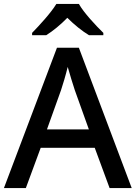

<svg xmlns="http://www.w3.org/2000/svg" viewBox="-20 -961 694 981"><path d="M383 -941H268C241 -896 181 -831 144 -793V-781H216C251 -803 289 -834 324 -870C360 -834 400 -802 435 -781H508V-793C470 -830 408 -896 383 -941ZM540 0H653L383 -717H271L0 0H112L188 -206H464ZM362 -501 434 -300H220L292 -501C300 -524 316 -578 326 -619C334 -589 355 -522 362 -501Z"/></svg>

Font: Noto Sans Malayalam Medium
Style: Regular
Weight: 500
Designer: Jelle Bosma - Monotype Design Team
Foundry: Monotype Imaging Inc.
Version: Version 2.104